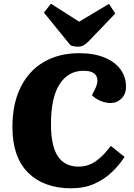

<svg xmlns="http://www.w3.org/2000/svg" viewBox="-20 -1002 723 1036"><path d="M494 -524Q514 -565 499.5 -592.5Q485 -620 430 -620Q349 -620 302 -548.5Q255 -477 255 -332Q255 -215 292 -159Q329 -103 404 -103Q456 -103 498 -133Q540 -163 578 -215L652 -155Q624 -112 584 -73.5Q544 -35 489.5 -10.5Q435 14 364 14Q217 14 132 -70Q47 -154 47 -316Q47 -443 92 -532.5Q137 -622 218 -668.5Q299 -715 407 -715Q487 -715 544 -691.5Q601 -668 630.5 -627Q660 -586 660 -533Q660 -495 635.5 -470.5Q611 -446 576 -446Q551 -446 523 -457.5Q495 -469 476 -488ZM217 -934 255 -982 407 -885 568 -981 602 -929 460 -781Q431 -750 402 -750Q382 -750 361 -757Z"/></svg>

Font: Literata 12pt ExtraBold
Style: Italic
Weight: 800
Italic angle: -2°
Designer: Latin by Veronika Burian and Jose Scaglione. Greek by Irene Vlachou. Cyrillic by Vera Evstafieva
Foundry: TypeTogether
Version: Version 3.002